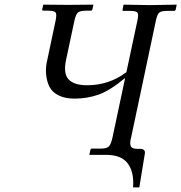

<svg xmlns="http://www.w3.org/2000/svg" viewBox="-20 -666 781 827"><path d="M544.9 -74.2Q538.1 -51.3 542.7 -38.1Q547.4 -24.9 570.3 -24.9H587.4Q594.2 -24.9 599.9 -20Q605.5 -15.1 604 -4.9L580.1 141.1H553.2Q558.1 75.7 530.5 38.3Q502.9 1 437 1H364.7L369.6 -21Q370.6 -25.9 375.5 -25.9H414.6Q439.9 -25.9 449.2 -35.6Q458.5 -45.4 464.4 -73.2L519 -330.1Q453.1 -275.4 404.1 -258.3Q355 -241.2 301.3 -241.2Q260.3 -241.2 232.4 -255.1Q204.6 -269 192.9 -292.5Q181.2 -315.9 178.5 -346.9Q175.8 -377.9 184.6 -412.1L219.7 -578.1Q225.1 -605 219.2 -612.5Q213.4 -620.1 184.6 -620.1H168Q164.6 -620.1 162.8 -621.3Q161.1 -622.6 161.6 -625L166.5 -646L273.9 -645L382.3 -646L377.9 -625Q377 -620.1 370.6 -620.1H354Q324.2 -620.1 315.4 -611.8Q306.6 -603.5 300.8 -578.1L264.6 -408.2Q252 -349.1 275.4 -324.2Q298.8 -298.8 355.5 -298.8Q449.7 -298.8 524.4 -355L571.8 -577.1Q577.6 -604 572.3 -611.3Q566.9 -619.1 540.5 -619.1H510.7Q506.8 -619.1 507.8 -624L512.2 -646L626 -644L741.2 -646L736.8 -625Q735.4 -619.1 729.5 -619.1H700.7Q674.8 -619.1 666 -611.8Q657.2 -604.5 651.4 -577.1Z"/></svg>

Font: Linux Biolinum G
Style: Italic
Weight: 400
Italic angle: -12°
Designer: Philipp H. Poll
Foundry: Philipp H. Poll
Version: Version 0.5.1